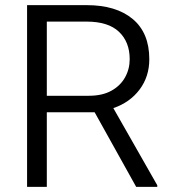

<svg xmlns="http://www.w3.org/2000/svg" viewBox="-20 -731 666 751"><path d="M512.7 0 350.1 -292H163.1V0H85.9V-710.9H318.8Q434.1 -710.9 499 -656.7Q564 -602.5 564 -499.5Q564 -431.2 525.9 -380.6Q487.8 -330.1 423.3 -308.1L595.2 -6.3V0ZM318.8 -646.5H163.1V-356.4H327.1Q380.4 -356.4 415.8 -376.2Q451.2 -396 469.2 -428.5Q487.3 -460.9 487.3 -499.5Q487.3 -566.9 445.3 -606.7Q403.3 -646.5 318.8 -646.5Z"/></svg>

Font: Vazirmatn UI FD Light
Style: Regular
Weight: 300
Designer: Saber Rastikerdar
Foundry: Saber Rastikerdar
Version: Version 33.003